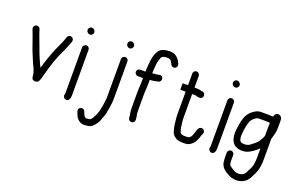

<svg xmlns="http://www.w3.org/2000/svg" viewBox="-107 -1161 2844 1835"><g transform="rotate(20 1314.5 -243.5)"><path d="M51 -469 53 -462C66.1 -427.1 77.9 -398.4 90 -362C105 -320.6 118.9 -275.5 136 -237C149.6 -206 161.6 -173.7 175 -145L185 -125C193.6 -107.7 200.2 -90.4 205 -69C210 -44.1 205.6 -15.6 227 -7C243.9 -0.2 267.9 -4.2 276 -14C289.9 -33.5 296.3 -61.6 304 -91C328.4 -184.4 359 -282.1 399 -362C414.9 -391.8 425.1 -423.5 439 -454L446 -475C450 -485.8 451.8 -496.4 445.5 -508.5C431.5 -535.4 392.6 -526.9 385 -502C379.4 -479.4 369.6 -460.8 362 -440C350.3 -410.7 336.2 -386.5 324 -356C295.9 -289.2 271.1 -217 250 -143C248 -147.7 246 -151.7 244 -155L234 -175C220.7 -201.5 209.5 -234.3 196 -263C186.8 -287.5 177.6 -312.6 168 -339C150.3 -389.8 129.4 -436.7 115 -487C102.4 -528.1 41.2 -511.6 51 -469Z M557 -462V6C557 10.8 555.1 14.8 554 19C549.5 38.6 562 55.5 577 59.5C609.5 68.3 623 34.8 623 6V-462C623 -480 607.7 -495 590 -495C572.3 -495 557 -480 557 -462ZM549 -639C549 -620 565.2 -603 585 -603C603.5 -603 618 -617.5 618 -636C618 -654.7 600.7 -672 582 -672C563.5 -672 549 -657.5 549 -639Z M944 -484V-92C944 -86.7 943.7 -81.7 943 -77C939.4 -55.5 936.9 -35.8 935 -15L933 -3C930.3 5 928.7 13.3 928 22C924.1 49.6 913.9 78.3 903 100C892.6 120.8 883.2 144.2 864 157C858.6 158.3 839.4 161 835 161H824C822 161 820 160.7 818 160C799.4 147.6 794.9 126.8 786 106C773.3 64.8 708.5 86.6 724 127C728.6 143.2 735 156.6 742 172C754.3 198.4 785.7 227 822 227H838C843.3 227 851.3 226 862 224C887.5 220.8 897.4 216.4 914 201C939.3 177.8 960.8 143.2 971 106C980.7 81.7 991.5 57.2 994 27C994 23 994.7 19.7 996 17C1001.2 -2.2 1002.1 -25.7 1006 -47L1008 -65C1009.3 -73.7 1010 -82.7 1010 -92V-484C1010 -502.3 995.6 -517 977.5 -517C959.4 -517 944 -502.3 944 -484ZM951 -645C951 -625.6 967.9 -609 986.5 -609C1004.6 -609 1019 -623.7 1019 -642C1019 -661.4 1002.1 -678 983.5 -678C965.4 -678 951 -663.3 951 -645Z M1152 -386H1204C1204 -368.5 1205.2 -356.8 1204 -337L1202 -297C1200.7 -282.3 1200 -267.3 1200 -252V-86C1200 -66.3 1200.9 -45.6 1204 -30C1204.9 -19.7 1210 -2.5 1210 8V15C1210 33.3 1225.4 48 1243.5 48C1261.6 48 1276 33.3 1276 15V8C1276 0 1275 -9.3 1273 -20C1267.4 -38.6 1266 -60.8 1266 -85V-252C1266 -266 1266.7 -279.7 1268 -293L1270 -333C1270.7 -346.3 1271 -357.7 1271 -367C1270.3 -375 1270 -383.3 1270 -392C1302.5 -392 1330.6 -399.1 1357 -405C1385.1 -413.7 1386.7 -452.7 1363 -465.5C1351.4 -471.8 1340.9 -468.6 1329 -466C1313.1 -460.7 1290 -464 1272 -458V-469C1272 -492 1274.8 -517 1277 -539L1279 -561C1281.8 -583.8 1290.7 -606.1 1297 -625L1303 -634C1312.3 -643.3 1327.4 -646.3 1344 -648H1367L1377 -646C1381.5 -646 1389.1 -640.9 1392 -638L1402 -626C1404.7 -622 1407 -617.3 1409 -612L1414 -601C1418 -592.3 1424.2 -586.3 1432.5 -583C1462 -571.2 1485.1 -600.9 1475 -627L1470 -638C1466 -647.3 1461.3 -656 1456 -664C1439.7 -684.3 1420 -705.5 1390 -711L1376 -713C1370 -713.7 1364.3 -714 1359 -714C1309.9 -714 1271.4 -701.5 1250 -673C1239.8 -659.4 1237.6 -650.1 1230 -635C1224.5 -621.3 1222.1 -609.3 1218 -593C1212.5 -571 1210.9 -546.4 1209 -522L1207 -496C1206.3 -486.7 1206 -477.7 1206 -469V-452H1152C1134.6 -452 1119 -437.1 1119 -419.5C1119 -401.9 1134.6 -386 1152 -386Z M1632 -588V-469H1580C1577.3 -469 1576.3 -458 1577 -436C1576.3 -414 1577.3 -403 1580 -403H1632V-167C1632 -155.7 1632.7 -144.7 1634 -134C1637.3 -90.6 1642.3 -49.8 1653 -15C1659.6 9.6 1665.3 20.5 1682 36C1690.7 42.7 1698 48 1704 52C1719.7 60.6 1739.5 62.6 1761 65H1795C1835.3 65 1864 40.1 1882 17C1888 7.3 1894.3 -6 1900 -16C1909.9 -35.9 1913.1 -60.9 1924 -80C1937.8 -107.7 1912.3 -135 1885.5 -127C1866.9 -121.5 1859.4 -100.7 1853 -83C1844.6 -53.5 1833.8 -1 1795 -1H1762C1759.3 -1.7 1756.3 -2 1753 -2C1747.7 -3.3 1743 -4.3 1739 -5C1734.7 -5 1725 -15 1721 -19C1715.1 -33.8 1709.2 -53.7 1707 -71C1703.9 -102.4 1698 -132.4 1698 -167V-403H1719C1723.6 -403 1736.7 -401 1742 -401C1755.5 -394.2 1766.1 -393 1780 -395C1821.5 -395 1818.2 -463.2 1776 -460H1771C1757.3 -465.9 1737.6 -469 1719 -469H1698V-588C1698 -605.4 1682.1 -621 1664.5 -621C1646.9 -621 1632 -605.4 1632 -588Z M2035 -462V6C2035 10.8 2033.1 14.8 2032 19C2027.5 38.6 2040 55.5 2055 59.5C2087.5 68.3 2101 34.8 2101 6V-462C2101 -480 2085.7 -495 2068 -495C2050.3 -495 2035 -480 2035 -462ZM2027 -639C2027 -620 2043.2 -603 2063 -603C2081.5 -603 2096 -617.5 2096 -636C2096 -654.7 2078.7 -672 2060 -672C2041.5 -672 2027 -657.5 2027 -639Z M2440 -467H2379C2346.5 -467 2328.3 -458 2309 -444C2270.1 -420.1 2242.7 -383.7 2230 -333L2222 -301C2215 -271.2 2211.5 -239.8 2209 -205C2206 -156.8 2218.3 -115.8 2240 -91C2263.2 -62 2317.1 -48.8 2369 -61C2410.3 -71.3 2461 -111 2489 -139V-45C2489 -35.7 2488.7 -27.3 2488 -20C2488 -4.6 2485.3 9.1 2484 22C2480.9 46.8 2465.9 78.6 2455 95L2447 113C2446.3 115.7 2445.3 118 2444 120C2438.8 126.5 2433.2 135.5 2428 142C2415.1 154.9 2396.6 157.9 2375 161C2371.7 161 2367.7 160.7 2363 160C2354.9 160 2344 156.5 2338 155L2328 150C2312.2 142.1 2294.6 128.7 2281 119C2263.7 107.5 2266 75.4 2266 48V10C2266 -7.2 2250.2 -23 2233 -23C2215.8 -23 2200 -7.2 2200 10V48C2200 66.9 2201.6 84.9 2203 102C2210.6 159 2253.2 186.1 2297 208L2313 216C2330.8 222.7 2355.3 227 2380 227L2398 225C2420.1 220.1 2430.8 218.7 2451 206C2476.2 191.4 2484.6 176.6 2500 155C2504.8 146.4 2508.5 136 2513 127C2539.3 81 2555 28.2 2555 -45V-255L2559 -273C2572 -314.8 2579 -339.8 2579 -388V-461C2579 -481.3 2563.4 -499.5 2545 -503C2521.7 -507 2506 -494 2498 -464C2496 -464.7 2494.3 -465 2493 -465H2484C2469.9 -465 2453.8 -468.1 2440 -467ZM2484 -399H2490V-393C2489.3 -381 2489 -368.3 2489 -355V-266C2481.4 -243.1 2468.7 -223.3 2457 -205C2441.8 -183.3 2433.1 -176.7 2407 -156C2383.8 -137 2376.8 -132.1 2353 -125C2335 -121.4 2315.6 -122.8 2301 -127C2278.2 -132.7 2272.6 -172.7 2275 -202C2277.3 -232.2 2280.8 -260.1 2286 -286L2294 -318C2301.7 -349 2319.5 -373.3 2343 -388C2355.6 -395.6 2360.5 -401 2379 -401H2444C2455.6 -401 2472.3 -399 2484 -399Z"/></g></svg>

Font: HoneyBee
Style: Reg
Weight: 400
Foundry: Cannot Into Space Fonts
Version: Version 0.89